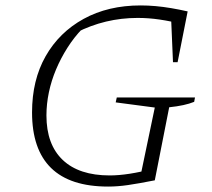

<svg xmlns="http://www.w3.org/2000/svg" viewBox="-20 -679 782 707"><path d="M378 8Q238 8 168 -60.5Q98 -129 98 -265Q98 -384 148 -472Q198 -560 288 -609.5Q378 -659 498 -659Q525 -659 553 -656.5Q581 -654 610.5 -649Q640 -644 671 -637L651 -590Q609 -601 568 -607Q527 -613 487 -613Q427 -613 370.5 -599.5Q314 -586 261 -559L283 -573Q253 -542 228.5 -503.5Q204 -465 186.5 -423.5Q169 -382 160 -339Q151 -296 151 -254Q151 -147 211 -90Q271 -33 384 -33Q451 -33 545 -58L550 -15Q489 -3 451 2.5Q413 8 378 8ZM494 -15 550 -283 406 -302 410 -320H698L695 -304Q678 -297 655 -292Q632 -287 603 -284L550 -15ZM617 -450 609 -637H671L634 -450Z"/></svg>

Font: Piazzolla Thin Thin
Style: Italic
Weight: 250
Italic angle: -11.3°
Version: Version 2.005